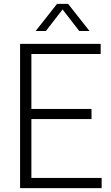

<svg xmlns="http://www.w3.org/2000/svg" viewBox="-20 -965 568 985"><path d="M83 0V-740H496.5V-688H141V-406H449.5V-354H141V-52H501.5V0ZM163 -806 272.5 -945H329.5L439 -806H386.5L301 -916.5L215.5 -806Z"/></svg>

Font: Encode Sans SmCnd Lt
Style: Regular
Weight: 300
Width: 4
Designer: Multiple Designers
Foundry: Impallari Type
Version: Version 3.002; ttfautohint (v1.8.3) -l 8 -r 50 -G 200 -x 14 